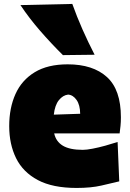

<svg xmlns="http://www.w3.org/2000/svg" viewBox="-20 -929 656 967"><path d="M365.7 17.6Q245.1 17.6 170.4 -22.2Q95.7 -62 61 -132.3Q26.4 -202.6 26.4 -293.9Q26.4 -385.3 57.9 -455.3Q89.4 -525.4 154.8 -565.2Q220.2 -605 320.8 -605Q448.2 -605 518.6 -541Q588.9 -477.1 588.9 -338.4Q588.9 -313.5 586.9 -294.7Q585 -275.9 582.5 -257.3H252.9Q261.7 -216.3 296.4 -195.3Q331.1 -174.3 397 -174.3Q416 -174.3 446.3 -180.2Q476.6 -186 510.3 -195.3Q543.9 -204.6 572.3 -213.9L580.6 -15.6Q542.5 -6.3 490.5 5.6Q438.5 17.6 365.7 17.6ZM383.8 -356Q383.3 -400.4 365.7 -425.5Q348.1 -450.7 323.2 -452.6Q296.9 -449.7 276.6 -424.6Q256.3 -399.4 251 -351.6ZM296.9 -651.4Q236.3 -711.4 181.4 -774.7Q126.5 -837.9 83 -903.3L344.2 -909.2Q367.2 -844.7 395.3 -781.2Q423.3 -717.8 456.5 -653.3Z"/></svg>

Font: Pinar Black
Style: Regular
Weight: 900
Designer: Amin Abedi
Version: Version 3.000